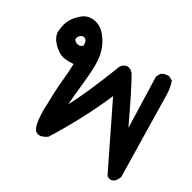

<svg xmlns="http://www.w3.org/2000/svg" viewBox="-126 -428 746 746"><g transform="rotate(30 247.0 -55.0)"><path d="M449.2 -263.7Q451.2 -263.7 455.1 -263.7L472.7 -253.9Q482.4 -223.6 482.4 -194.3L489.3 168Q483.4 183.6 476.1 190.9Q468.8 198.2 459 198.2Q451.2 198.2 441.4 192.4L304.7 -87.9Q249 42 166 174.8Q146.5 187.5 133.8 187.5Q115.2 187.5 107.4 168.9Q97.7 146.5 97.7 88.9Q97.7 81.1 98.6 72.3Q99.6 2 104 -39.1Q108.4 -80.1 109.4 -119.1Q102.5 -118.2 94.2 -118.2Q85.9 -118.2 76.2 -119.1Q44.9 -121.1 17.6 -149.4Q-5.9 -172.9 -5.9 -199.2Q-5.9 -203.1 -4.9 -207Q-2 -236.3 8.8 -254.9Q18.6 -272.5 38.1 -290Q57.6 -307.6 81.1 -307.6Q120.1 -307.6 147.5 -273.4Q168 -248 177.7 -214.8Q184.6 -189.5 184.6 -156.2Q184.6 -121.1 178.2 -64Q171.9 -6.8 169.9 26.4Q209 -44.9 269.5 -200.2L273.4 -205.1Q284.2 -215.8 295.9 -215.8Q309.6 -215.8 322.3 -201.2Q351.6 -151.4 418 -10.7L411.1 -236.3L419.9 -253.9Q432.6 -263.7 449.2 -263.7ZM107.4 -203.1Q107.4 -221.7 98.6 -227.5Q92.8 -230.5 89.8 -230.5Q82 -230.5 74.7 -223.1Q67.4 -215.8 67.4 -208Q67.4 -199.2 83 -193.4Q87.9 -192.4 91.8 -192.4Q99.6 -192.4 107.4 -201.2Q107.4 -202.1 107.4 -203.1Z"/></g></svg>

Font: JasonHandwriting2
Style: SemiBold
Weight: 600
Version: Version 1.04.7